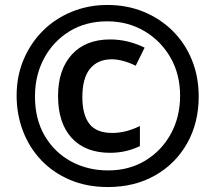

<svg xmlns="http://www.w3.org/2000/svg" viewBox="-20 -744 868 774"><path d="M415 10Q330 10 262 -19Q194 -48 146 -98.5Q98 -149 72.5 -216Q47 -283 47 -359Q47 -437 75 -503.5Q103 -570 152.5 -619.5Q202 -669 269 -696.5Q336 -724 413 -724Q492 -724 559 -696.5Q626 -669 676 -619.5Q726 -570 753.5 -502.5Q781 -435 781 -355Q781 -249 734.5 -166.5Q688 -84 605.5 -37Q523 10 415 10ZM416 -57Q501 -57 566.5 -97Q632 -137 669 -205Q706 -273 706 -358Q706 -445 667 -512.5Q628 -580 561.5 -619Q495 -658 412 -658Q326 -658 260.5 -618Q195 -578 158 -509.5Q121 -441 121 -355Q121 -264 160 -197Q199 -130 266 -93.5Q333 -57 416 -57ZM424 -128Q324 -128 269 -188Q214 -248 214 -357Q214 -463 269.5 -524Q325 -585 424 -585Q495 -585 563 -552L527 -479Q501 -492 476 -498.5Q451 -505 431 -505Q374 -505 343 -467Q312 -429 312 -353Q312 -281 340.5 -244.5Q369 -208 433 -208Q487 -208 544 -236V-155Q517 -142 487 -135Q457 -128 424 -128Z"/></svg>

Font: Noto Sans Malayalam ExtraCondensed ExtraBold
Style: Regular
Weight: 800
Width: 2
Designer: Jelle Bosma - Monotype Design Team
Foundry: Monotype Imaging Inc.
Version: Version 2.104; ttfautohint (v1.8.4.7-5d5b)